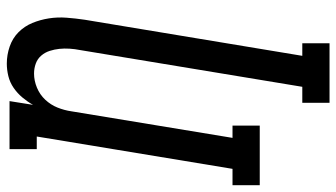

<svg xmlns="http://www.w3.org/2000/svg" viewBox="-256 -551 988 564"><g transform="rotate(-90 238.0 -269.0)"><path d="M218 205V125H265L373 -528Q376 -543 377 -558.5Q378 -574 376.5 -588.5Q375 -603 370.5 -617Q366 -631 356.5 -642Q347 -653 333 -658Q319 -663 304 -663Q283 -663 262.5 -654.5Q242 -646 227 -630Q212 -614 204 -594Q196 -574 193 -553L115 -80H151V0H-24V-80H24L119 -655H82V-735H223L212 -666Q221 -682 233.5 -697Q246 -712 262 -723Q278 -734 296.5 -738.5Q315 -743 333 -743Q359 -743 383.5 -734.5Q408 -726 425.5 -708.5Q443 -691 452.5 -668Q462 -645 466 -619.5Q470 -594 468 -567.5Q466 -541 462 -514L356 125H393V205Z"/></g></svg>

Font: Iosevka Slab Medium Oblique
Style: Regular
Weight: 500
Italic angle: -9°
Monospace: yes
Designer: Belleve Invis
Foundry: Belleve Invis
Version: Version 11.1.1; ttfautohint (v1.8.3)